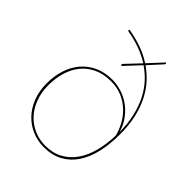

<svg xmlns="http://www.w3.org/2000/svg" viewBox="-201 -808 923 923"><g transform="rotate(45 260.5 -347.0)"><path d="M242.5 -537Q240 -538.5 240 -542Q240 -544 242 -546L310.5 -618.5Q274.5 -641 235 -655Q195.5 -669 154 -676Q148 -677 148 -680V-682.5Q148 -683.5 148.5 -684L149 -686Q192 -679 234.8 -664.8Q277.5 -650.5 316.5 -625L385 -699L387 -697Q388.5 -695.5 388.5 -692.5Q388.5 -690 385.5 -686.5L324.5 -619.5Q356.5 -597.5 383.5 -567.8Q410.5 -538 430.5 -498.2Q450.5 -458.5 461.8 -408.5Q473 -358.5 473 -297Q473 -230 460 -174.5Q447 -119 420.5 -79.2Q394 -39.5 353.2 -17.2Q312.5 5 257 5Q214.5 5 177 -11Q139.5 -27 111.2 -56.5Q83 -86 66.5 -128.2Q50 -170.5 50 -223Q50 -272 63.8 -315Q77.5 -358 104.5 -389.8Q131.5 -421.5 171 -439.8Q210.5 -458 262 -458Q289.5 -458 319.5 -449.5Q349.5 -441 377.2 -422.8Q405 -404.5 428 -375.2Q451 -346 464 -304Q463 -362 452 -409.5Q441 -457 421.8 -495.2Q402.5 -533.5 376 -562.5Q349.5 -591.5 318 -613L245 -535ZM257 -5Q307.5 -5 345.2 -25.5Q383 -46 408.5 -82.2Q434 -118.5 447.5 -169Q461 -219.5 462.5 -279.5Q455.5 -308.5 439.8 -338.2Q424 -368 399.2 -392.5Q374.5 -417 340.2 -432.5Q306 -448 262 -448Q212.5 -448 175 -430.8Q137.5 -413.5 112.5 -383.2Q87.5 -353 74.8 -311.8Q62 -270.5 62 -223Q62 -171.5 77.8 -131Q93.5 -90.5 120.5 -62.5Q147.5 -34.5 182.8 -19.8Q218 -5 257 -5Z"/></g></svg>

Font: Lato Hairline
Style: Regular
Weight: 250
Designer: Lukasz Dziedzic
Foundry: Lukasz Dziedzic
Version: Version 1.104; Western+Polish opensource